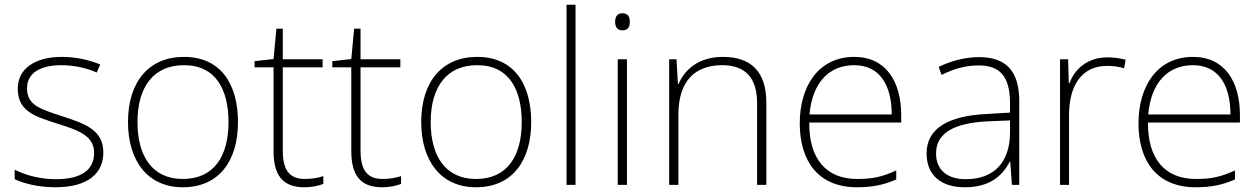

<svg xmlns="http://www.w3.org/2000/svg" viewBox="-20 -780 5310 810"><path d="M416 -137C416 -235 332 -260 241 -290C156 -319 94 -333 94 -407C94 -472 149 -505 240 -505C292 -505 350 -492 388 -474L403 -508C359 -526 304 -540 241 -540C127 -540 55 -490 55 -406C55 -310 127 -289 223 -258C314 -230 377 -206 377 -135C377 -67 329 -24 215 -24C153 -24 92 -39 42 -64V-24C80 -6 141 10 214 10C346 10 416 -45 416 -137Z M984 -265C984 -423 913 -540 756 -540C608 -540 520 -435 520 -265C520 -104 601 10 751 10C907 10 984 -105 984 -265ZM560 -265C560 -415 629 -505 756 -505C891 -505 944 -401 944 -265C944 -124 885 -25 751 -25C622 -25 560 -122 560 -265Z M1266 -25C1197 -25 1173 -68 1173 -146V-496H1341V-530H1173V-659H1146L1134 -531L1054 -522V-496H1134V-143C1134 -43 1171 10 1263 10C1297 10 1322 4 1344 -4V-37C1323 -30 1297 -25 1266 -25Z M1594 -25C1525 -25 1501 -68 1501 -146V-496H1669V-530H1501V-659H1474L1462 -531L1382 -522V-496H1462V-143C1462 -43 1499 10 1591 10C1625 10 1650 4 1672 -4V-37C1651 -30 1625 -25 1594 -25Z M2221 -265C2221 -423 2150 -540 1993 -540C1845 -540 1757 -435 1757 -265C1757 -104 1838 10 1988 10C2144 10 2221 -105 2221 -265ZM1797 -265C1797 -415 1866 -505 1993 -505C2128 -505 2181 -401 2181 -265C2181 -124 2122 -25 1988 -25C1859 -25 1797 -122 1797 -265Z M2408 0V-760H2370V0Z M2605 -724C2584 -724 2575 -709 2575 -688C2575 -667 2584 -652 2605 -652C2630 -652 2637 -667 2637 -688C2637 -709 2630 -724 2605 -724ZM2625 -530H2586V0H2625Z M3030 -540C2927 -540 2868 -486 2843 -426H2840L2834 -530H2803V0H2842V-297C2842 -437 2911 -505 3027 -505C3121 -505 3174 -455 3174 -345V0H3213V-347C3213 -479 3147 -540 3030 -540Z M3584 -540C3432 -540 3354 -415 3354 -260C3354 -100 3432 10 3595 10C3661 10 3709 0 3761 -23V-61C3700 -33 3661 -25 3596 -25C3465 -25 3393 -110 3394 -263H3782V-294C3782 -434 3719 -540 3584 -540ZM3584 -505C3691 -505 3742 -421 3742 -297H3395C3407 -432 3478 -505 3584 -505Z M4110 -539C4049 -539 3991 -522 3940 -498L3952 -464C4007 -491 4055 -504 4109 -504C4197 -504 4241 -459 4241 -345V-305L4141 -299C3980 -291 3889 -238 3889 -133C3889 -44 3946 10 4050 10C4155 10 4208 -37 4240 -98H4242L4249 0H4280V-353C4280 -482 4223 -539 4110 -539ZM4145 -268 4241 -272V-219C4240 -101 4179 -24 4054 -24C3975 -24 3929 -64 3929 -133C3929 -221 4009 -261 4145 -268Z M4652 -538C4569 -538 4514 -490 4492 -429H4489L4486 -530H4452V0H4490V-295C4490 -421 4545 -502 4650 -502C4678 -502 4699 -499 4722 -492L4729 -528C4706 -534 4681 -538 4652 -538Z M5013 -540C4861 -540 4783 -415 4783 -260C4783 -100 4861 10 5024 10C5090 10 5138 0 5190 -23V-61C5129 -33 5090 -25 5025 -25C4894 -25 4822 -110 4823 -263H5211V-294C5211 -434 5148 -540 5013 -540ZM5013 -505C5120 -505 5171 -421 5171 -297H4824C4836 -432 4907 -505 5013 -505Z"/></svg>

Font: Noto Sans Myanmar UI ExtraLight
Style: Regular
Weight: 200
Designer: Monotype Design Team
Foundry: Monotype Imaging Inc.
Version: Version 2.103